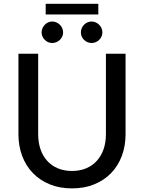

<svg xmlns="http://www.w3.org/2000/svg" viewBox="-20 -1008 778 1036"><path d="M368.5 -85.5Q411.5 -85.5 445.5 -100Q479.5 -114.5 503 -140.8Q526.5 -167 539 -203.2Q551.5 -239.5 551.5 -283.5V-718H657.5V-283.5Q657.5 -220.5 637.5 -167Q617.5 -113.5 580 -74.5Q542.5 -35.5 489 -13.5Q435.5 8.5 368.5 8.5Q301.5 8.5 248 -13.5Q194.5 -35.5 157 -74.5Q119.5 -113.5 99.5 -167Q79.5 -220.5 79.5 -283.5V-718H186V-284Q186 -240 198.2 -203.5Q210.5 -167 234 -140.8Q257.5 -114.5 291.5 -100Q325.5 -85.5 368.5 -85.5ZM226.5 -987.5H510.5V-930H226.5ZM320.5 -833Q320.5 -821 315.8 -810.8Q311 -800.5 303 -792.8Q295 -785 284.2 -780.5Q273.5 -776 261.5 -776Q250 -776 239.8 -780.5Q229.5 -785 221.8 -792.8Q214 -800.5 209.2 -810.8Q204.5 -821 204.5 -833Q204.5 -845 209.2 -855.8Q214 -866.5 221.8 -874.5Q229.5 -882.5 239.8 -887.2Q250 -892 261.5 -892Q273.5 -892 284.2 -887.2Q295 -882.5 303 -874.5Q311 -866.5 315.8 -855.8Q320.5 -845 320.5 -833ZM532.5 -833Q532.5 -821 527.8 -810.8Q523 -800.5 515 -792.8Q507 -785 496.5 -780.5Q486 -776 474.5 -776Q462.5 -776 452 -780.5Q441.5 -785 433.5 -792.8Q425.5 -800.5 421 -810.8Q416.5 -821 416.5 -833Q416.5 -845 421 -855.8Q425.5 -866.5 433.5 -874.5Q441.5 -882.5 452 -887.2Q462.5 -892 474.5 -892Q486 -892 496.5 -887.2Q507 -882.5 515 -874.5Q523 -866.5 527.8 -855.8Q532.5 -845 532.5 -833Z"/></svg>

Font: Lato 2
Style: Regular
Weight: 500
Designer: Lukasz Dziedzic with Adam Twardoch and Botio Nikoltchev
Foundry: tyPoland Lukasz Dziedzic
Version: Version 2.015; 2015-08-06; http://www.latofonts.com/